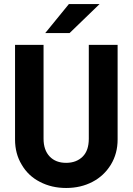

<svg xmlns="http://www.w3.org/2000/svg" viewBox="-20 -916 654 947"><path d="M471.2 -896 323.2 -752.9H203.1L319.8 -896ZM176.8 -19Q119.1 -48.3 86.9 -104Q54.2 -157.7 54.2 -228V-694.8H194.8V-231.9Q194.8 -175.8 225.1 -144Q254.9 -112.8 306.2 -112.8Q356.9 -112.8 388.2 -144Q418 -173.8 418 -231.9V-694.8H560.1V-228Q560.1 -158.7 526.9 -104Q492.7 -48.3 436 -19Q378.4 11.2 306.2 11.2Q234.4 11.2 176.8 -19Z"/></svg>

Font: D-DIN-PRO ExtraBold
Style: Bold
Weight: 800
Designer: Charles Nix
Foundry: CyberFei
Version: Version 1.000;hotconv 1.0.109;makeotfexe 2.5.65596